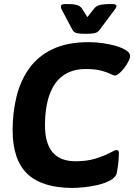

<svg xmlns="http://www.w3.org/2000/svg" viewBox="-20 -915 659 943"><path d="M417 -708Q449 -708 484.5 -703Q520 -698 550.5 -689Q581 -680 600 -667.5Q619 -655 619 -640Q619 -630 611 -614Q603 -598 591 -582Q579 -566 566 -555Q553 -544 544 -544Q538 -544 522.5 -552Q507 -560 477.5 -568Q448 -576 400 -576Q336 -576 291.5 -545Q247 -514 224 -452Q201 -390 201 -298Q201 -212 238 -167.5Q275 -123 351 -123Q408 -123 450.5 -136.5Q493 -150 519 -164Q545 -178 552 -178Q556 -178 560 -175.5Q564 -173 564 -163Q564 -158 562.5 -131Q561 -104 554 -68Q550 -45 523 -30Q496 -15 459.5 -6.5Q423 2 389 5Q355 8 337 8Q187 8 114.5 -61Q42 -130 42 -276Q42 -362 61 -440Q80 -518 123 -578.5Q166 -639 238 -673.5Q310 -708 417 -708ZM533 -895Q552 -895 552 -885Q552 -878 545 -870L469 -768Q459 -755 443.5 -752Q428 -749 406 -749H395Q373 -749 358.5 -752Q344 -755 336 -768L282 -870Q279 -877 279 -882Q279 -895 298 -895H320Q342 -895 358.5 -890Q375 -885 384 -871L409 -831L440 -870Q453 -887 470.5 -890.5Q488 -894 509 -895Z"/></svg>

Font: Asap VF Beta
Style: Italic
Weight: 400
Italic angle: -6°
Designer: Pablo Cosgaya
Foundry: Pablo Cosgaya
Version: Version 1.007